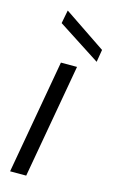

<svg xmlns="http://www.w3.org/2000/svg" viewBox="-112 -760 485 806"><g transform="rotate(15 130.0 -357.0)"><path d="M19 0 107 -496H177L89 0ZM251 -538 67 -657 78 -714H79L260 -592Z"/></g></svg>

Font: DM Sans 28pt Light
Style: Italic
Weight: 300
Italic angle: -10°
Version: Version 4.004;gftools[0.9.30]